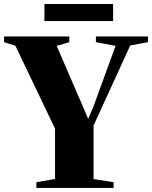

<svg xmlns="http://www.w3.org/2000/svg" viewBox="-40 -922 746 942"><path d="M230 -44V-291L35.5 -697.5L-20 -715V-743H300V-715L238 -697L367.5 -397.5L392.5 -338.5L418 -398L527 -697L430.5 -715V-743H686V-715L599 -699L419 -306V-43.5L517.5 -28V0H138.5V-28ZM515 -902.5V-818.5H178V-902.5Z"/></svg>

Font: Merriweather 120pt Black
Style: Regular
Weight: 900
Designer: Eben Sorkin
Foundry: Eben Sorkin
Version: Version 2.100